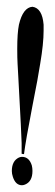

<svg xmlns="http://www.w3.org/2000/svg" viewBox="-20 -550 164 568"><path d="M76 -45V-44Q76 -13 54 -4Q49 -2 45 -2Q26 -2 18 -27Q15 -36 15 -44Q15 -74 36 -84Q41 -86 45 -86Q66 -86 74 -61Q76 -53 76 -45ZM76 -530Q105 -526 109 -477V-459Q109 -421 99 -362Q93 -322 76 -237Q56 -134 51 -94L44 -95V-127Q44 -142 34 -325Q33 -345 32 -361Q31 -377 31 -406Q31 -452 36 -477Q48 -528 76 -530Z"/></svg>

Font: Maria
Style: Christmas
Weight: 400
Designer: Muhammad Yoni
Version: Version 001.000